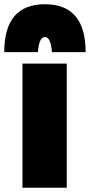

<svg xmlns="http://www.w3.org/2000/svg" viewBox="-66 -856 424 906"><path d="M249 -556V30H40V-556ZM338 -610H179Q174 -681 146 -681Q118 -681 113 -610H-46Q-46 -836 146 -836Q338 -836 338 -610Z"/></svg>

Font: Repo
Style: ExtraBlack
Weight: 1000
Designer: Stefan Peev
Foundry: Context Ltd
Version: Version 001.000